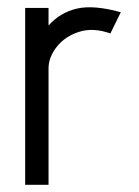

<svg xmlns="http://www.w3.org/2000/svg" viewBox="-20 -514 386 534"><path d="M50 0V-492H115V-443Q147 -479 193.5 -490Q240 -501 316 -480L287 -421Q239 -438 200 -425.5Q161 -413 138 -384Q115 -355 115 -324V0Z"/></svg>

Font: Kulim Park Light
Style: Regular
Weight: 300
Designer: Noponies / Dale Sattler
Foundry: Noponies
Version: Version 1.000; ttfautohint (v1.8.3)